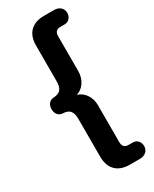

<svg xmlns="http://www.w3.org/2000/svg" viewBox="-256 -905 919 1145"><g transform="rotate(-30 203.0 -332.5)"><path d="M271 180H342C376 180 401 158 401 127C401 97 382 74 352 74H323C296 74 284 59 284 31V-224C284 -280 249 -329 204 -339C249 -349 284 -399 284 -455V-696C284 -724 296 -739 323 -739H352C382 -739 401 -762 401 -792C401 -823 376 -845 342 -845H271C189 -845 142 -798 142 -716V-473C142 -419 126 -397 78 -394C49 -393 32 -370 32 -340C32 -310 49 -286 78 -285C126 -283 142 -260 142 -207V51C142 133 189 180 271 180Z"/></g></svg>

Font: SN Pro
Style: Bold
Weight: 700
Designer: Tobias Whetton
Foundry: Supernotes
Version: Version 1.003;Glyphs 3.3 (3324)